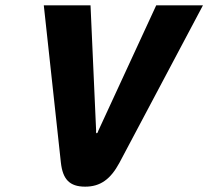

<svg xmlns="http://www.w3.org/2000/svg" viewBox="-20 -690 780 719"><path d="M144 -670 208 -81C215 -19 240 9 299 9C356 9 394 -19 427 -80L740 -670H565L348 -200C346 -193 344 -191 342 -191C340 -191 339 -196 340 -200L319 -670Z"/></svg>

Font: LT Wave Mono Black
Style: Italic
Weight: 900
Designer: Daniel Lyons
Version: Version 2.5 (Glyphs App)